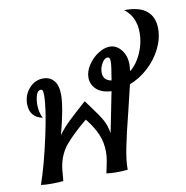

<svg xmlns="http://www.w3.org/2000/svg" viewBox="-83 -830 886 913"><g transform="rotate(-10 360.0 -373.5)"><path d="M542 -398Q535 -366 512 -273Q486 -171 473 -106Q460 -41 461 0Q440 3 405 3Q378 3 358 0Q360 -9 365 -32.5Q370 -56 372 -71.5Q374 -87 374 -102Q374 -148 357 -187.5Q340 -227 306 -269Q238 -213 202.5 -170.5Q167 -128 157 -70Q154 -54 152 -21L150 0Q131 3 93 3Q62 3 42 0Q73 -89 102 -222Q131 -355 131 -418Q131 -434 128.5 -440Q126 -446 119 -446Q105 -446 98 -425.5Q91 -405 91 -378Q91 -342 106 -313Q44 -327 44 -390Q44 -434 72 -465.5Q100 -497 140 -497Q172 -497 191.5 -474.5Q211 -452 211 -406Q211 -345 177 -217Q201 -250 231 -278.5Q261 -307 316 -356L344 -318Q376 -275 390.5 -248.5Q405 -222 411 -185L450 -381Q403 -383 378 -406.5Q353 -430 353 -463Q353 -493 372.5 -523Q392 -553 421.5 -572Q451 -591 478 -591Q510 -591 533 -562.5Q556 -534 556 -491Q556 -483 554 -459Q589 -488 609.5 -535.5Q630 -583 630 -631Q630 -709 576 -750Q649 -751 684.5 -721.5Q720 -692 720 -635Q720 -587 696 -539Q672 -491 631.5 -454Q591 -417 542 -398ZM459 -431Q471 -501 471 -520Q471 -542 459 -542Q444 -542 431.5 -520.5Q419 -499 419 -477Q419 -438 459 -431Z"/></g></svg>

Font: Charmonman
Style: Bold
Weight: 700
Designer: Ekaluck Peanpanawate
Foundry: Cadson Demak Co.,Ltd.
Version: Version 1.000; ttfautohint (v1.6)